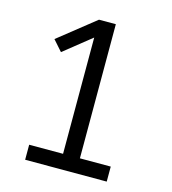

<svg xmlns="http://www.w3.org/2000/svg" viewBox="-109 -825 819 914"><g transform="rotate(15 300.0 -367.5)"><path d="M99 0V-74H266V-647L131 -539L85 -591L266 -735H349V-74H501V0Z"/></g></svg>

Font: Iosevka HT Extended
Style: Regular
Weight: 400
Width: 7
Monospace: yes
Designer: Belleve Invis
Foundry: Belleve Invis
Version: Version 32.3.0; ttfautohint (v1.8.4)